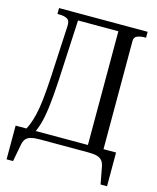

<svg xmlns="http://www.w3.org/2000/svg" viewBox="-126 -797 847 1034"><g transform="rotate(15 298.0 -280.0)"><path d="M167 -710H453V-672H167ZM501 -6H414V-710H567V-677H562Q537 -677 519 -670Q501 -663 501 -642ZM518 60Q514 35 503.5 22.5Q493 10 475 5Q457 0 425 0H156Q126 0 107 5Q88 10 78 22.5Q68 35 64 60L47 150H11V-38H571V150H535ZM112 -17H57Q73 -38 84 -65Q95 -92 103.5 -128.5Q112 -165 117.5 -216Q123 -267 127 -337L142 -627Q144 -658 128 -667.5Q112 -677 84 -677H73V-710H191L172 -334Q167 -244 159.5 -184Q152 -124 140.5 -84.5Q129 -45 112 -17Z"/></g></svg>

Font: Roboto Serif 120pt ExtraCondensed
Style: Regular
Weight: 400
Width: 2
Designer: Greg Gazdowicz
Foundry: Commercial Type
Version: Version 1.008